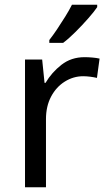

<svg xmlns="http://www.w3.org/2000/svg" viewBox="-20 -786 453 806"><path d="M335 -546Q350 -546 367.5 -544.5Q385 -543 398 -540L387 -459Q374 -462 358.5 -464Q343 -466 329 -466Q288 -466 252 -443.5Q216 -421 194.5 -380.5Q173 -340 173 -286V0H85V-536H157L167 -438H171Q197 -482 238 -514Q279 -546 335 -546ZM388 -756Q376 -738 351 -709.5Q326 -681 297.5 -652.5Q269 -624 245 -606H187V-618Q202 -637 219.5 -663Q237 -689 254 -716.5Q271 -744 282 -766H388Z"/></svg>

Font: Noto Sans Syloti Nagri
Style: Regular
Weight: 400
Designer: Monotype Design Team
Foundry: Monotype Imaging Inc.
Version: Version 2.003; ttfautohint (v1.8.4.7-5d5b)